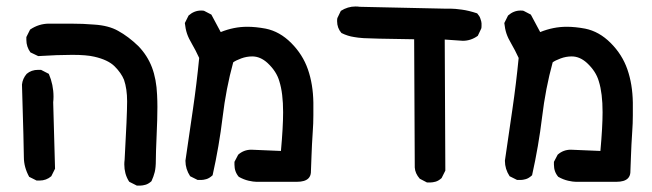

<svg xmlns="http://www.w3.org/2000/svg" viewBox="-20 -450 2040 601"><path d="M369.1 64.5Q369.1 57.6 370.1 49.8Q377.9 -88.9 377.9 -132.8Q377.9 -171.9 368.2 -200.2Q359.4 -221.7 338.9 -242.2Q318.4 -262.7 275.4 -272.5Q251 -278.3 206.1 -278.3Q161.1 -278.3 99.6 -274.4L75.2 -286.1Q62.5 -303.7 62.5 -325.2Q62.5 -328.1 62.5 -334L74.2 -357.4Q101.6 -376 133.8 -376Q137.7 -376 149.4 -376Q161.1 -376 201.2 -376Q241.2 -376 275.4 -373Q320.3 -370.1 349.6 -353.5Q381.8 -335.9 413.1 -305.7Q441.4 -276.4 455.6 -239.3Q469.7 -202.1 471.7 -153.3Q472.7 -133.8 472.7 -115.2Q472.7 -78.1 470.2 -24.4Q467.8 29.3 467.8 51.8Q467.8 74.2 464.4 88.4Q460.9 102.5 454.1 117.2Q444.3 126 435.1 128.4Q425.8 130.9 419.9 130.9Q414.1 130.9 408.2 130.9L384.8 119.1L382.8 116.2Q369.1 93.8 369.1 64.5ZM71.3 103.5Q54.7 73.2 54.7 42Q54.7 10.7 48.8 -184.6Q48.8 -184.6 48.8 -185.5Q50.8 -204.1 63.5 -218.8Q78.1 -231.4 99.6 -231.4Q102.5 -231.4 108.4 -231.4L132.8 -218.8Q147.5 -184.6 147.5 -147.5Q147.5 -138.7 146.5 -129.9L152.3 78.1L140.6 101.6Q125 115.2 103.5 115.2Q100.6 115.2 94.7 115.2Z M670.9 -349.6Q711.9 -366.2 753.9 -366.2Q780.3 -366.2 811.5 -360.4Q855.5 -351.6 891.6 -315.4Q927.7 -279.3 943.8 -232.9Q960 -186.5 960.9 -128.9Q960.9 -115.2 960.9 -89.4Q960.9 -63.5 959 -38.1Q956.1 5.9 955.1 37.6Q954.1 69.3 953.1 90.8Q952.1 101.6 945.3 108.4Q934.6 119.1 909.2 119.1Q906.2 119.1 903.3 119.1H795.9Q792 119.1 782.7 119.1Q773.4 119.1 758.3 115.7Q743.2 112.3 727.5 103.5Q713.9 87.9 713.9 65.4Q713.9 62.5 713.9 56.6L725.6 34.2Q743.2 18.6 766.6 18.6L859.4 22.5Q866.2 -52.7 866.2 -98.6Q866.2 -158.2 854.5 -195.3Q845.7 -226.6 817.4 -252.9Q794.9 -273.4 769.5 -273.4Q752 -273.4 734.9 -267.1Q717.8 -260.7 710 -254.9Q687.5 -172.9 676.8 -83Q666 6.8 645.5 98.6Q634.8 108.4 625.5 110.8Q616.2 113.3 610.4 113.3Q604.5 113.3 598.6 113.3L575.2 101.6Q560.5 79.1 560.5 53.7V52.7L584 -108.4Q595.7 -188.5 603.5 -268.6Q591.8 -293.9 581.1 -312Q570.3 -330.1 565.4 -344.7Q560.5 -359.4 558.6 -377.9L570.3 -401.4Q587.9 -417 609.4 -417Q617.2 -417 619.1 -416L641.6 -404.3Z M1035.2 -383.8Q1035.2 -391.6 1036.1 -393.6L1046.9 -416Q1068.4 -429.7 1092.8 -429.7Q1099.6 -429.7 1106.4 -428.7L1372.1 -422.9Q1377.9 -422.9 1390.6 -422.9Q1403.3 -422.9 1425.3 -419.9Q1447.3 -417 1473.6 -408.2Q1481.4 -399.4 1483.4 -392.6Q1487.3 -381.8 1487.3 -377Q1487.3 -372.1 1487.3 -369.1Q1487.3 -362.3 1486.3 -360.4L1475.6 -337.9Q1454.1 -322.3 1428.7 -322.3Q1427.7 -322.3 1372.1 -326.2L1374 84L1362.3 107.4Q1352.5 116.2 1343.3 118.7Q1334 121.1 1328.1 121.1Q1322.3 121.1 1316.4 121.1L1293.9 109.4Q1279.3 92.8 1278.3 74.2L1276.4 -327.1Q1137.7 -329.1 1118.2 -330.6Q1098.6 -332 1088.9 -334Q1068.4 -336.9 1048.8 -346.7Q1035.2 -362.3 1035.2 -383.8Z M1670.9 -349.6Q1711.9 -366.2 1753.9 -366.2Q1780.3 -366.2 1811.5 -360.4Q1855.5 -351.6 1891.6 -315.4Q1927.7 -279.3 1943.8 -232.9Q1960 -186.5 1960.9 -128.9Q1960.9 -115.2 1960.9 -89.4Q1960.9 -63.5 1959 -38.1Q1956.1 5.9 1955.1 37.6Q1954.1 69.3 1953.1 90.8Q1952.1 101.6 1945.3 108.4Q1934.6 119.1 1909.2 119.1Q1906.2 119.1 1903.3 119.1H1795.9Q1792 119.1 1782.7 119.1Q1773.4 119.1 1758.3 115.7Q1743.2 112.3 1727.5 103.5Q1713.9 87.9 1713.9 65.4Q1713.9 62.5 1713.9 56.6L1725.6 34.2Q1743.2 18.6 1766.6 18.6L1859.4 22.5Q1866.2 -52.7 1866.2 -98.6Q1866.2 -158.2 1854.5 -195.3Q1845.7 -226.6 1817.4 -252.9Q1794.9 -273.4 1769.5 -273.4Q1752 -273.4 1734.9 -267.1Q1717.8 -260.7 1710 -254.9Q1687.5 -172.9 1676.8 -83Q1666 6.8 1645.5 98.6Q1634.8 108.4 1625.5 110.8Q1616.2 113.3 1610.4 113.3Q1604.5 113.3 1598.6 113.3L1575.2 101.6Q1560.5 79.1 1560.5 53.7V52.7L1584 -108.4Q1595.7 -188.5 1603.5 -268.6Q1591.8 -293.9 1581.1 -312Q1570.3 -330.1 1565.4 -344.7Q1560.5 -359.4 1558.6 -377.9L1570.3 -401.4Q1587.9 -417 1609.4 -417Q1617.2 -417 1619.1 -416L1641.6 -404.3Z"/></svg>

Font: JasonHandwriting2
Style: SemiBold
Weight: 600
Version: Version 1.04.7